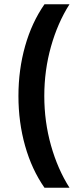

<svg xmlns="http://www.w3.org/2000/svg" viewBox="-20 -762 360 906"><path d="M189 -309Q189 -188 220.5 -76Q252 36 308 124H190Q130 38 98.5 -73.5Q67 -185 67 -309Q67 -433 98.5 -544.5Q130 -656 190 -742H308Q252 -654 220.5 -542Q189 -430 189 -309Z"/></svg>

Font: Montserrat Medium
Style: Regular
Weight: 500
Designer: Julieta Ulanovsky
Foundry: Julieta Ulanovsky
Version: Version 6.001